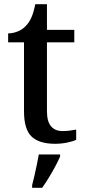

<svg xmlns="http://www.w3.org/2000/svg" viewBox="-20 -679 407 920"><path d="M244 10Q168 10 131.5 -24.5Q95 -59 95 -146V-476H19V-519Q41 -519 64 -528Q87 -537 103 -554Q120 -571 131 -596.5Q142 -622 149 -659H205V-536H336V-476H205V-146Q205 -97 224.5 -74Q244 -51 279 -51Q297 -51 313 -53Q329 -55 345 -58V-9Q331 -2 302.5 4Q274 10 244 10ZM134 208Q140 186 145.5 161Q151 136 156.5 110Q162 84 166 61H268V71Q259 92 244.5 119Q230 146 213.5 173Q197 200 182 221H134Z"/></svg>

Font: Noto Serif Khmer Medium
Style: Regular
Weight: 500
Version: Version 2.003